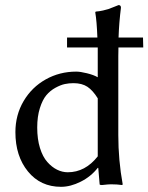

<svg xmlns="http://www.w3.org/2000/svg" viewBox="-20 -718 578 748"><path d="M360.8 -108.9V-335Q341.8 -365.7 320.6 -379.9Q299.3 -394 266.1 -394Q249 -394 232.7 -390.6Q216.3 -387.2 195.8 -376Q175.3 -364.7 160.4 -346.9Q145.5 -329.1 135.3 -296.6Q125 -264.2 125 -221.2Q125 -176.3 135.7 -141.6Q146.5 -106.9 164.3 -86.9Q182.1 -66.9 202.4 -56.9Q222.7 -46.9 244.1 -46.9Q312 -46.9 360.8 -108.9ZM537.1 -571.8 538.1 -533.2H441.4Q441.4 -527.8 441.2 -516.8Q440.9 -505.9 440.9 -500V-191.9Q440.9 -93.8 458 0L456.1 2.9Q436.5 0 411.6 0Q403.3 0 377 2.9Q368.2 2.9 368.2 0L362.8 -64H360.8Q334.5 -30.3 294.7 -10.3Q254.9 9.8 217.8 9.8Q137.7 9.8 88.9 -50Q40 -109.9 40 -203.1Q40 -270 72 -324.2Q104 -378.4 158.2 -408.7Q212.4 -439 276.9 -439Q293 -439 318.8 -432.6Q344.7 -426.3 360.8 -417V-481.9V-533.2H241.2V-571.8H359.4Q356.9 -636.7 351.1 -669.9L353 -672.9Q367.2 -673.8 381.6 -677.2Q396 -680.7 402.1 -682.6Q408.2 -684.6 424.3 -691.2Q440.4 -697.8 441.9 -698.2Q451.2 -698.2 451.2 -688Q443.8 -629.9 441.9 -571.8Z"/></svg>

Font: Linux Biolinum
Style: Regular
Weight: 400
Designer: Philipp H. Poll
Foundry: Philipp H. Poll
Version: Version 0.6.4